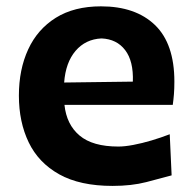

<svg xmlns="http://www.w3.org/2000/svg" viewBox="-20 -587 622 621"><path d="M344.2 14.3Q405.5 14.3 453.1 2Q500.7 -10.3 535.1 -19.8L529 -152.8Q501.1 -142 470.3 -132.8Q439.4 -123.6 411.3 -118.3Q383.3 -113 362.9 -113Q279.6 -113 237.4 -148.6Q195.1 -184.2 188.5 -247.9H538.8Q541.2 -265.1 542.6 -282.8Q544 -300.5 544 -323Q544 -445.6 481.2 -506.1Q418.4 -566.5 306.5 -566.5Q219.8 -566.5 160.5 -529.5Q101.2 -492.4 71.2 -427.3Q41.1 -362.2 41.1 -277.7Q41.1 -192.5 72.8 -126.6Q104.5 -60.7 171.5 -23.2Q238.5 14.3 344.2 14.3ZM409.7 -323 187.5 -320.1Q192.2 -384.7 224.4 -422.5Q256.7 -460.3 308.3 -462.7Q357.6 -460.6 384.8 -424.9Q412.1 -389.2 409.7 -323Z"/></svg>

Font: Pinar-VF-FD
Style: Regular
Weight: 300
Designer: Amin Abedi
Version: Version 3.0